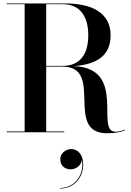

<svg xmlns="http://www.w3.org/2000/svg" viewBox="-20 -770 762 1118"><path d="M19 -4.5V0H354V-4.5H249V-382H344C590 -382 351 6 604 6C655.5 6 693 -3 709 -12L707 -15.5C693 -8.5 673 -3 652 -3C532 -3 722 -373 410 -385C547 -395 624 -448 624 -564.5C624 -694.5 517.5 -750 359 -750H19V-745.5H123.5V-4.5ZM346.5 -745.5C442.5 -745.5 494 -678.5 494 -564.5C494 -450.5 442.5 -386.5 346.5 -386.5H249V-745.5ZM331 157C331 189.5 352 216 392 216C426.5 216 455 188.5 457 159.5C472.5 245.5 417 324.5 329 324.5V328C414 328 464.5 261.5 464.5 188C464.5 131.5 433.5 98 396.5 98C360 98 331 124.5 331 157Z"/></svg>

Font: Bodoni* 36pt Medium
Style: Regular
Weight: 500
Version: Version 2.3